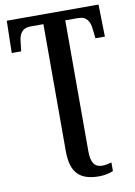

<svg xmlns="http://www.w3.org/2000/svg" viewBox="-102 -778 759 1082"><g transform="rotate(-10 277.5 -237.0)"><path d="M377 240C407 240 441 232 457 224V175C441 179 425 184 404 184C361 184 340 156 340 92V-659H412C464 -659 480 -626 484 -582L490 -530H544L540 -714H15L11 -530H65L71 -582C75 -626 91 -659 142 -659H215V67C215 192 266 240 377 240Z"/></g></svg>

Font: Noto Serif Condensed Semi
Style: Regular
Weight: 600
Width: 3
Designer: Monotype Design Team
Foundry: Monotype Imaging Inc.
Version: Version 1.002